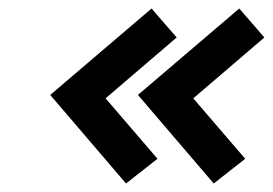

<svg xmlns="http://www.w3.org/2000/svg" viewBox="-20 -577 641 451"><path d="M98 -354 336 -557 395 -489 228 -346 350 -204 276 -146ZM304 -354 542 -557 601 -489 434 -346 556 -204 482 -146Z"/></svg>

Font: Exo
Style: DemiBoldItalic
Weight: 600
Designer: Natanael Gama
Version: Version 1